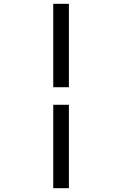

<svg xmlns="http://www.w3.org/2000/svg" viewBox="-20 -843 640 1006"><path d="M259 -386V-823H341V-386ZM259 143V-294H341V143Z"/></svg>

Font: Iosevka Curly Slab Extended
Style: Regular
Weight: 400
Width: 7
Monospace: yes
Designer: Belleve Invis
Foundry: Belleve Invis
Version: Version 11.1.0; ttfautohint (v1.8.3)